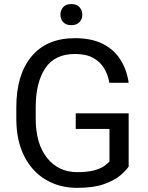

<svg xmlns="http://www.w3.org/2000/svg" viewBox="-20 -907 721 937"><path d="M607.9 -354V-93.8Q594.7 -74.2 565.9 -50Q537.1 -25.9 486.6 -8.1Q436 9.8 356.4 9.8Q270 9.8 202.9 -30.3Q135.7 -70.3 97.7 -146Q59.6 -221.7 59.6 -328.1V-383.3Q59.6 -542.5 133.8 -631.6Q208 -720.7 345.7 -720.7Q427.2 -720.7 482.2 -692.6Q537.1 -664.6 568.1 -615.2Q599.1 -565.9 607.9 -502.9H513.7Q507.3 -541.5 488.5 -573.2Q469.7 -605 435.1 -624.3Q400.4 -643.6 345.7 -643.6Q247.1 -643.6 200.7 -573.7Q154.3 -503.9 154.3 -384.3V-328.1Q154.3 -205.1 210 -136Q265.6 -66.9 356.9 -66.9Q407.2 -66.9 438.5 -75.4Q469.7 -84 487.3 -95.9Q504.9 -107.9 514.2 -118.7V-277.8H349.6V-354ZM274.9 -835.4Q274.9 -856.9 288.3 -872.1Q301.8 -887.2 328.1 -887.2Q354 -887.2 367.9 -872.1Q381.8 -856.9 381.8 -835.4Q381.8 -814 367.9 -799.1Q354 -784.2 328.1 -784.2Q301.8 -784.2 288.3 -799.1Q274.9 -814 274.9 -835.4Z"/></svg>

Font: Vazirmatn UI FD
Style: Regular
Weight: 400
Designer: Saber Rastikerdar
Foundry: Saber Rastikerdar
Version: Version 33.003